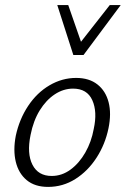

<svg xmlns="http://www.w3.org/2000/svg" viewBox="-20 -726 494 754"><path d="M169 8Q117 8 85 -18.5Q53 -45 42 -90.5Q31 -136 42 -193Q56 -258 90.5 -310Q125 -362 174.5 -391Q224 -420 279 -420Q330 -420 362.5 -394.5Q395 -369 406.5 -324.5Q418 -280 406 -222Q393 -159 359 -106.5Q325 -54 276 -23Q227 8 169 8ZM183 -35Q223 -35 257 -60Q291 -85 315 -127Q339 -169 348 -219Q363 -287 342.5 -332.5Q322 -378 267 -378Q229 -378 195 -355.5Q161 -333 136 -292.5Q111 -252 100 -196Q85 -123 107.5 -79Q130 -35 183 -35ZM268 -510 284 -544 411 -706H454L308 -510ZM268 -510 205 -706H248L304 -545L308 -510Z"/></svg>

Font: Ysabeau Office Light
Style: Italic
Weight: 300
Italic angle: -12°
Designer: Christian Thalmann (Catharsis Fonts)
Version: Version 2.001;gftools[0.9.30]; featfreeze: tnum,lnum,ss02